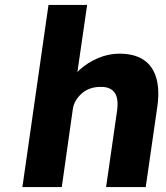

<svg xmlns="http://www.w3.org/2000/svg" viewBox="-20 -760 675 780"><path d="M71 0 177 -740H334L288 -423L255 -411Q271 -447 303.5 -476.5Q336 -506 378.5 -524Q421 -542 465 -542Q525 -542 562.5 -517.5Q600 -493 614.5 -444.5Q629 -396 619 -326L572 0H411L456 -313Q460 -345 454 -366Q448 -387 431 -397.5Q414 -408 387 -407Q366 -407 347 -400.5Q328 -394 313.5 -381.5Q299 -369 289 -353Q279 -337 276 -318L231 0H152Q124 0 104 0Q84 0 71 0Z"/></svg>

Font: Lexend
Style: Bold Italic
Weight: 700
Italic angle: -8.13011°
Designer: Bonnie Shaver-Troup, Thomas Jockin
Foundry: Lexend
Version: Version 1.007